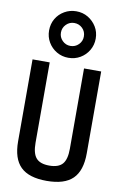

<svg xmlns="http://www.w3.org/2000/svg" viewBox="-113 -1140 777 1212"><g transform="rotate(10 275.0 -533.5)"><path d="M275 10Q161 10 108 -42Q55 -94 55 -205V-730H165V-215Q165 -147 190.5 -117.5Q216 -88 275 -88Q334 -88 359.5 -117.5Q385 -147 385 -215V-730H495V-205Q495 -94 442 -42Q389 10 275 10ZM275 -779Q234 -779 200 -799Q166 -819 146 -853Q126 -887 126 -928Q126 -970 145.5 -1003.5Q165 -1037 199.5 -1057Q234 -1077 275 -1077Q317 -1077 350.5 -1057Q384 -1037 404.5 -1003.5Q425 -970 425 -928Q425 -887 405 -853Q385 -819 351 -799Q317 -779 275 -779ZM275 -855Q306 -855 327.5 -876.5Q349 -898 349 -928Q349 -960 327.5 -981Q306 -1002 275 -1002Q245 -1002 223.5 -980.5Q202 -959 202 -928Q202 -898 223.5 -876.5Q245 -855 275 -855Z"/></g></svg>

Font: M PLUS Code Latin SemiExpanded Medium
Style: Regular
Weight: 500
Width: 6
Designer: Coji Morishita
Foundry: UNDERFOREST DESIGN
Version: Version 1.002; ttfautohint (v1.8.3)